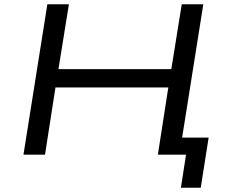

<svg xmlns="http://www.w3.org/2000/svg" viewBox="-20 -725 1072 900"><path d="M828 155 852 0H724L736 -80H958L921 155ZM90 0 202 -705H303L254 -401H783L832 -705H933L821 0H720L769 -315H240L191 0Z"/></svg>

Font: Nunito Sans 7pt Expanded
Style: Italic
Weight: 400
Width: 7
Italic angle: -9°
Designer: Vernon Adams
Foundry: Vernon Adams
Version: Version 3.101;gftools[0.9.27]